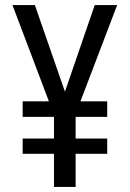

<svg xmlns="http://www.w3.org/2000/svg" viewBox="-20 -734 512 754"><path d="M235 -374 352 -714H440L296 -336H401V-275H277V-190H401V-130H277V0H192V-130H69V-190H192V-275H69V-336H172L29 -714H117Z"/></svg>

Font: Noto Sans Gurmukhi Condensed
Style: Regular
Weight: 400
Width: 3
Designer: Jelle Bosma - Monotype Design Team
Foundry: Monotype Imaging Inc.
Version: Version 2.004; ttfautohint (v1.8.4.7-5d5b)